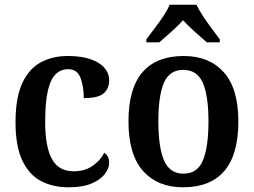

<svg xmlns="http://www.w3.org/2000/svg" viewBox="-20 -786 1079 816"><path d="M271 10Q204 10 153.5 -17Q103 -44 74.5 -104.5Q46 -165 46 -266Q46 -373 75.5 -434.5Q105 -496 155 -522Q205 -548 267 -548Q350 -548 397 -519.5Q444 -491 444 -444Q444 -411 421.5 -390Q399 -369 336 -369Q336 -419 322 -455.5Q308 -492 270 -492Q240 -492 218 -472Q196 -452 184 -403Q172 -354 172 -267Q172 -163 200.5 -110.5Q229 -58 293 -58Q340 -58 373.5 -81Q407 -104 423 -137Q444 -123 444 -94Q444 -71 426 -47Q408 -23 370 -6.5Q332 10 271 10Z M758 10Q650 10 588 -59.5Q526 -129 526 -270Q526 -410 585.5 -479Q645 -548 761 -548Q869 -548 931 -479Q993 -410 993 -270Q993 -129 933.5 -59.5Q874 10 758 10ZM760 -48Q819 -48 842.5 -104.5Q866 -161 866 -270Q866 -379 842 -434Q818 -489 759 -489Q700 -489 676.5 -434Q653 -379 653 -270Q653 -161 677 -104.5Q701 -48 760 -48ZM602 -619Q616 -638 636 -664Q656 -690 674 -717Q692 -744 701 -766H815Q825 -744 843 -717Q861 -690 880.5 -664Q900 -638 914 -619V-606H859Q838 -624 808.5 -650.5Q779 -677 758 -700Q737 -677 708 -651Q679 -625 657 -606H602Z"/></svg>

Font: Noto Serif Myanmar SemiCondensed SemiBold
Style: Regular
Weight: 600
Width: 4
Designer: Ben Mitchell and the Monotype Design Team
Foundry: Monotype Imaging Inc.
Version: Version 2.106; ttfautohint (v1.8.4.7-5d5b)